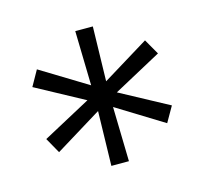

<svg xmlns="http://www.w3.org/2000/svg" viewBox="-70 -805 597 563"><g transform="rotate(-15 229.0 -523.5)"><path d="M202.6 -318.4H255.9L252 -483.9L393.1 -397L419.9 -443.8L273.9 -522.5L419.9 -601.6L393.1 -648.4L252 -562L255.9 -727.5H202.6L206.5 -562L64.9 -648.4L38.6 -601.6L184.6 -522.5L38.6 -443.8L64.9 -397L206.5 -483.9Z"/></g></svg>

Font: Raveo Display Display Light
Style: Regular
Weight: 300
Designer: Jakub Foglar, Rasmus Andersson (Inter)
Foundry: Jakubfoglar.com
Version: Version 1.100;Glyphs 3.2.3 (3260)